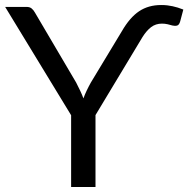

<svg xmlns="http://www.w3.org/2000/svg" viewBox="-20 -744 762 764"><path d="M465 -620Q496.5 -674.5 533.5 -699.2Q570.5 -724 621 -724Q634 -724 645.2 -722.8Q656.5 -721.5 666.8 -719.2Q677 -717 687.5 -713.8Q698 -710.5 709.5 -706L697 -659Q693 -644.5 684.5 -642.2Q676 -640 666 -642.5Q658 -645 647 -647.5Q636 -650 624.5 -650Q599.5 -650 581.2 -636Q563 -622 547 -596.5L360 -286V0H263V-285.5L0.5 -716.5H85.5Q98.5 -716.5 106 -710.2Q113.5 -704 119 -694L283 -415.5Q292 -398 299.2 -382.8Q306.5 -367.5 312 -352.5Q317.5 -368 324.8 -383.2Q332 -398.5 341.5 -415.5Z"/></svg>

Font: Lato
Style: Regular
Weight: 400
Designer: Lukasz Dziedzic with Adam Twardoch and Botio Nikoltchev
Foundry: tyPoland Lukasz Dziedzic
Version: Version 2.015; 2015-08-06; http://www.latofonts.com/